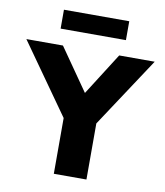

<svg xmlns="http://www.w3.org/2000/svg" viewBox="-105 -972 904 1051"><g transform="rotate(10 346.5 -447.0)"><path d="M266 0V-349L273 -300L-10 -700H193.3L409.3 -390L311 -393L506 -700H703.3L432.3 -289L447.3 -357V0ZM164.7 -789V-894H527.7V-789Z"/></g></svg>

Font: Lexend Medium
Style: Regular
Weight: 500
Designer: Bonnie Shaver-Troup, Thomas Jockin
Foundry: Lexend
Version: Version 1.005